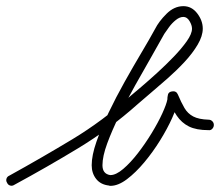

<svg xmlns="http://www.w3.org/2000/svg" viewBox="-37 -577 715 624"><path d="M-7 -6Q98 -64 197.5 -124Q297 -184 387 -265Q399 -275 422.5 -295Q446 -315 474 -340.5Q502 -366 527.5 -392.5Q553 -419 570 -443Q587 -467 587 -484Q587 -495 579 -508.5Q571 -522 559 -522Q547 -522 534.5 -512Q522 -502 512.5 -489Q503 -476 497 -467Q497 -467 497 -467Q497 -467 497 -467Q497 -467 497 -467Q497 -467 497 -467Q480 -436 455 -392.5Q430 -349 402.5 -300Q375 -251 351 -202Q327 -153 311.5 -111Q296 -69 296 -40Q296 -12 321 -8Q322 -8 322 -8Q340 -8 363.5 -28Q387 -48 411 -79Q435 -110 456 -144.5Q477 -179 490.5 -208.5Q504 -238 507 -254Q507 -254 507 -254Q507 -254 507 -254Q507 -254 507 -254Q507 -254 507 -254Q507 -261 508 -265Q509 -278 522 -280Q536 -282 541 -270Q552 -244 562.5 -226Q573 -208 591 -198.5Q609 -189 641 -188Q648 -188 653 -183Q658 -178 658 -171Q658 -164 653 -158.5Q648 -153 641 -154Q601 -154 577 -166Q553 -178 537.5 -201Q522 -224 509 -256Q506 -263 511.5 -267Q517 -271 524 -272Q531 -273 537 -270.5Q543 -268 542 -261Q542 -259 542 -256Q542 -253 541 -250Q541 -250 541 -250Q541 -250 541 -250Q541 -250 541 -250Q541 -250 541 -250Q538 -228 522.5 -193.5Q507 -159 483.5 -121Q460 -83 432 -49.5Q404 -16 375.5 5.5Q347 27 322 27Q319 27 317 26Q290 23 275.5 4.5Q261 -14 261 -40Q261 -72 276.5 -116.5Q292 -161 316 -211Q340 -261 368 -311Q396 -361 422.5 -405.5Q449 -450 467 -483Q467 -483 467 -483Q467 -483 467 -483Q467 -483 467 -483Q467 -483 467 -483Q479 -507 504 -532Q529 -557 559 -557Q586 -557 604 -533.5Q622 -510 622 -484Q622 -460 605.5 -432Q589 -404 563 -376Q537 -348 508 -322.5Q479 -297 453 -275Q427 -253 411 -239Q319 -157 217.5 -95.5Q116 -34 9 24Q3 28 -4 26Q-11 24 -14 17Q-18 11 -16 4Q-14 -3 -7 -6Z"/></svg>

Font: FRB American Cursive Guidelines Arrows
Style: Italic
Weight: 400
Italic angle: -25°
Version: Version 2.0;Modular Font Editor K font №1